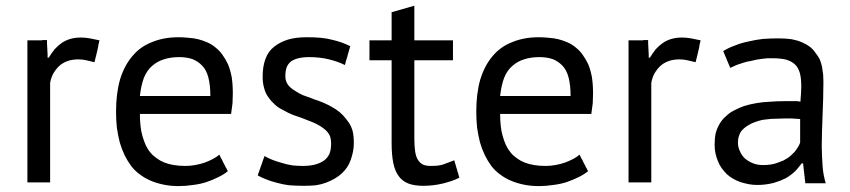

<svg xmlns="http://www.w3.org/2000/svg" viewBox="-20 -627 2923 660"><path d="M322.3 -488.3Q304.7 -492.2 289.1 -495.1Q272.5 -498 258.8 -498Q238.3 -498 221.7 -493.2Q205.1 -488.3 192.4 -479.5Q179.7 -470.7 168 -458Q157.2 -444.3 147.5 -428.7Q146.5 -428.7 143.6 -428.7Q143.6 -432.6 143.6 -439.5Q143.6 -447.3 142.6 -459Q141.6 -469.7 141.6 -477.5Q141.6 -485.4 141.6 -489.3Q140.6 -489.3 139.6 -489.3Q139.6 -489.3 138.7 -489.3Q138.7 -489.3 137.7 -489.3Q137.7 -489.3 136.7 -489.3Q136.7 -489.3 135.7 -489.3Q135.7 -489.3 134.8 -489.3Q134.8 -489.3 133.8 -489.3Q133.8 -489.3 131.8 -489.3Q131.8 -489.3 130.9 -489.3Q130.9 -489.3 129.9 -489.3Q129.9 -489.3 128.9 -489.3Q128.9 -489.3 127.9 -489.3Q127.9 -489.3 127 -489.3Q127 -489.3 126 -489.3Q126 -489.3 125 -489.3Q125 -489.3 124 -488.3Q123 -488.3 122.1 -488.3Q122.1 -488.3 121.1 -488.3Q121.1 -488.3 120.1 -488.3Q120.1 -488.3 119.1 -488.3Q119.1 -488.3 118.2 -488.3Q118.2 -488.3 117.2 -488.3Q117.2 -488.3 116.2 -488.3Q115.2 -488.3 114.3 -488.3Q114.3 -488.3 113.3 -488.3Q113.3 -488.3 112.3 -488.3Q112.3 -488.3 111.3 -488.3Q111.3 -488.3 110.4 -488.3Q110.4 -488.3 109.4 -488.3Q109.4 -488.3 108.4 -488.3Q107.4 -488.3 106.4 -488.3Q106.4 -488.3 105.5 -488.3Q105.5 -488.3 104.5 -488.3Q104.5 -488.3 103.5 -488.3Q103.5 -488.3 102.5 -488.3Q102.5 -488.3 101.6 -488.3Q101.6 -488.3 100.6 -488.3Q100.6 -488.3 99.6 -488.3Q99.6 -488.3 98.6 -488.3Q98.6 -488.3 97.7 -488.3Q97.7 -488.3 96.7 -488.3Q96.7 -488.3 95.7 -488.3Q95.7 -488.3 94.7 -488.3Q94.7 -488.3 93.8 -488.3Q93.8 -488.3 92.8 -488.3Q92.8 -488.3 91.8 -488.3Q91.8 -488.3 89.8 -488.3Q89.8 -488.3 88.9 -488.3Q88.9 -488.3 87.9 -488.3Q87.9 -488.3 86.9 -488.3Q86.9 -488.3 85.9 -488.3Q85.9 -488.3 85 -488.3Q85 -488.3 85 -488.3Q85 -488.3 84 -488.3Q84 -488.3 83 -488.3Q83 -488.3 82 -488.3Q81.1 -488.3 80.1 -488.3Q80.1 -488.3 79.1 -488.3Q79.1 -488.3 78.1 -488.3Q78.1 -488.3 78.1 -488.3Q78.1 -488.3 76.2 -488.3Q76.2 -488.3 75.2 -488.3Q75.2 -488.3 74.2 -488.3Q74.2 -366.2 74.2 0Q93.8 0 152.3 0Q152.3 -85.9 152.3 -341.8Q155.3 -359.4 163.1 -374Q170.9 -387.7 182.6 -399.4Q195.3 -411.1 211.9 -417Q228.5 -422.9 249 -422.9Q262.7 -422.9 276.4 -419.9Q290 -417 304.7 -413.1Q308.6 -427.7 311.5 -440.4Q314.5 -454.1 317.4 -465.8Q317.4 -466.8 317.4 -467.8Q317.4 -467.8 317.4 -468.8Q317.4 -468.8 317.4 -469.7Q317.4 -469.7 318.4 -470.7Q318.4 -470.7 318.4 -471.7Q318.4 -471.7 318.4 -472.7Q318.4 -472.7 318.4 -473.6Q318.4 -473.6 318.4 -474.6Q318.4 -474.6 319.3 -475.6Q319.3 -475.6 319.3 -476.6Q319.3 -476.6 319.3 -477.5Q319.3 -477.5 319.3 -478.5Q319.3 -478.5 320.3 -479.5Q320.3 -479.5 320.3 -480.5Q320.3 -480.5 320.3 -481.4Q320.3 -481.4 320.3 -483.4Q320.3 -483.4 321.3 -484.4Q321.3 -484.4 321.3 -485.4Q321.3 -485.4 321.3 -486.3Q321.3 -486.3 322.3 -488.3Z M734.4 -95.7Q725.6 -87.9 712.9 -81.1Q700.2 -74.2 684.6 -68.4Q668 -62.5 650.4 -59.6Q633.8 -56.6 617.2 -56.6Q595.7 -56.6 578.1 -59.6Q559.6 -62.5 544.9 -68.4Q530.3 -74.2 518.6 -83Q505.9 -91.8 497.1 -102.5Q487.3 -114.3 480.5 -128.9Q474.6 -142.6 469.7 -159.2Q464.8 -175.8 462.9 -195.3Q460.9 -213.9 460.9 -235.4Q565.4 -235.4 774.4 -235.4Q777.3 -254.9 779.3 -272.5Q780.3 -290 780.3 -306.6Q780.3 -336.9 776.4 -362.3Q771.5 -387.7 763.7 -406.2Q754.9 -424.8 744.1 -439.5Q734.4 -453.1 720.7 -463.9Q708 -474.6 692.4 -481.4Q676.8 -488.3 661.1 -492.2Q644.5 -496.1 627.9 -497.1Q610.4 -499 593.8 -499Q543 -499 502.9 -482.4Q461.9 -466.8 434.6 -433.6Q407.2 -401.4 392.6 -353.5Q378.9 -305.7 378.9 -243.2Q378.9 -213.9 381.8 -187.5Q385.7 -161.1 391.6 -137.7Q398.4 -114.3 408.2 -93.8Q418 -74.2 430.7 -56.6Q443.4 -40 460.9 -27.3Q477.5 -14.6 498 -5.9Q518.6 2.9 543 7.8Q566.4 12.7 594.7 12.7Q619.1 12.7 643.6 8.8Q668 5.9 689.5 -1Q711.9 -8.8 729.5 -17.6Q748 -26.4 762.7 -38.1Q762.7 -39.1 762.7 -40Q762.7 -40 761.7 -41Q761.7 -41 761.7 -42Q761.7 -42 760.7 -43Q760.7 -43.9 759.8 -44.9Q759.8 -44.9 759.8 -45.9Q759.8 -45.9 758.8 -46.9Q758.8 -46.9 758.8 -47.9Q758.8 -47.9 757.8 -48.8Q757.8 -48.8 757.8 -49.8Q757.8 -49.8 756.8 -49.8Q756.8 -49.8 756.8 -50.8Q756.8 -50.8 755.9 -51.8Q755.9 -51.8 754.9 -53.7Q754.9 -53.7 754.9 -54.7Q754.9 -54.7 754.9 -55.7Q754.9 -55.7 753.9 -55.7Q753.9 -55.7 753.9 -56.6Q753.9 -56.6 752.9 -57.6Q752.9 -57.6 752.9 -58.6Q752.9 -58.6 752.9 -59.6Q752.9 -59.6 752 -59.6Q752 -59.6 751 -61.5Q751 -61.5 751 -62.5Q751 -62.5 751 -62.5Q751 -62.5 750 -63.5Q750 -63.5 750 -64.5Q750 -64.5 749 -65.4Q749 -65.4 749 -65.4Q749 -66.4 748 -67.4Q748 -67.4 748 -67.4Q748 -67.4 747.1 -69.3Q747.1 -69.3 747.1 -69.3Q747.1 -69.3 746.1 -71.3Q746.1 -71.3 746.1 -71.3Q746.1 -71.3 746.1 -72.3Q746.1 -72.3 745.1 -73.2Q745.1 -73.2 745.1 -73.2Q745.1 -73.2 745.1 -74.2Q745.1 -74.2 744.1 -75.2Q744.1 -75.2 744.1 -76.2Q744.1 -76.2 744.1 -76.2Q744.1 -77.1 743.2 -78.1Q743.2 -78.1 742.2 -79.1Q742.2 -80.1 741.2 -81.1Q741.2 -81.1 740.2 -82Q740.2 -82 740.2 -83Q740.2 -83 739.3 -84Q739.3 -84 739.3 -85Q739.3 -85 738.3 -85.9Q738.3 -85.9 738.3 -86.9Q738.3 -86.9 737.3 -87.9Q737.3 -87.9 737.3 -88.9Q737.3 -89.8 736.3 -90.8Q736.3 -90.8 735.4 -91.8Q735.4 -91.8 735.4 -92.8Q735.4 -92.8 734.4 -93.8Q734.4 -93.8 734.4 -95.7ZM674.8 -401.4Q689.5 -386.7 696.3 -360.4Q703.1 -334 703.1 -296.9Q622.1 -296.9 460.9 -296.9Q464.8 -333 474.6 -359.4Q485.4 -385.7 502.9 -400.4Q520.5 -416 543 -422.9Q566.4 -430.7 595.7 -430.7Q621.1 -430.7 641.6 -423.8Q661.1 -416 674.8 -401.4Z M1090.8 -73.2Q1077.1 -64.5 1059.6 -60.5Q1042 -56.6 1020.5 -56.6Q1002 -56.6 984.4 -58.6Q965.8 -61.5 947.3 -67.4Q929.7 -72.3 915 -78.1Q900.4 -84 888.7 -90.8Q888.7 -89.8 888.7 -88.9Q888.7 -88.9 888.7 -87.9Q888.7 -87.9 887.7 -86.9Q887.7 -86.9 887.7 -85.9Q887.7 -85.9 887.7 -85Q887.7 -85 886.7 -84Q886.7 -84 886.7 -83Q886.7 -83 886.7 -82Q886.7 -82 885.7 -81.1Q885.7 -81.1 885.7 -81.1Q885.7 -81.1 885.7 -80.1Q885.7 -80.1 884.8 -79.1Q884.8 -79.1 884.8 -78.1Q884.8 -78.1 883.8 -76.2Q883.8 -76.2 883.8 -75.2Q883.8 -75.2 883.8 -74.2Q883.8 -74.2 882.8 -73.2Q882.8 -73.2 882.8 -73.2Q882.8 -73.2 882.8 -72.3Q882.8 -71.3 881.8 -70.3Q881.8 -70.3 881.8 -69.3Q881.8 -69.3 881.8 -68.4Q881.8 -68.4 880.9 -68.4Q880.9 -68.4 880.9 -67.4Q880.9 -66.4 880.9 -65.4Q880.9 -65.4 879.9 -64.5Q879.9 -64.5 879.9 -64.5Q879.9 -63.5 879.9 -62.5Q879.9 -62.5 878.9 -61.5Q878.9 -61.5 878.9 -61.5Q878.9 -60.5 877.9 -59.6Q877.9 -59.6 877.9 -59.6Q877.9 -58.6 877.9 -57.6Q877.9 -57.6 877 -56.6Q877 -56.6 877 -55.7Q877 -55.7 877 -54.7Q877 -54.7 876 -53.7Q876 -53.7 876 -53.7Q876 -52.7 876 -51.8Q876 -51.8 875 -51.8Q875 -51.8 875 -50.8Q875 -50.8 875 -49.8Q875 -49.8 875 -48.8Q875 -48.8 874 -48.8Q874 -48.8 874 -47.9Q874 -47.9 874 -46.9Q874 -46.9 874 -45.9Q874 -45.9 873 -44.9Q873 -44.9 873 -43.9Q873 -43.9 872.1 -43Q872.1 -43 872.1 -42Q872.1 -42 872.1 -41Q872.1 -41 871.1 -40Q871.1 -40 871.1 -40Q871.1 -40 871.1 -39.1Q871.1 -39.1 871.1 -38.1Q871.1 -38.1 870.1 -37.1Q870.1 -37.1 870.1 -36.1Q870.1 -36.1 870.1 -35.2Q870.1 -35.2 869.1 -34.2Q869.1 -34.2 869.1 -34.2Q869.1 -34.2 869.1 -32.2Q869.1 -32.2 868.2 -31.2Q868.2 -31.2 868.2 -31.2Q868.2 -31.2 867.2 -29.3Q867.2 -29.3 867.2 -28.3Q867.2 -28.3 867.2 -27.3Q867.2 -27.3 867.2 -26.4Q867.2 -26.4 866.2 -25.4Q866.2 -25.4 866.2 -24.4Q866.2 -24.4 865.2 -24.4Q878.9 -16.6 894.5 -10.7Q911.1 -3.9 930.7 1Q950.2 6.8 973.6 9.8Q997.1 11.7 1025.4 11.7Q1046.9 11.7 1066.4 9.8Q1085 6.8 1100.6 1Q1116.2 -4.9 1129.9 -12.7Q1143.6 -20.5 1154.3 -30.3Q1165 -40 1172.9 -51.8Q1180.7 -63.5 1185.5 -77.1Q1190.4 -90.8 1193.4 -105.5Q1196.3 -119.1 1196.3 -135.7Q1196.3 -158.2 1192.4 -175.8Q1187.5 -193.4 1178.7 -206.1Q1169.9 -218.8 1159.2 -230.5Q1148.4 -242.2 1134.8 -251Q1121.1 -259.8 1107.4 -266.6Q1093.8 -273.4 1078.1 -279.3Q1062.5 -284.2 1048.8 -290Q1035.2 -294.9 1021.5 -299.8Q1007.8 -305.7 998 -312.5Q987.3 -318.4 978.5 -326.2Q969.7 -334 965.8 -342.8Q960.9 -352.5 960.9 -365.2Q960.9 -383.8 965.8 -396.5Q970.7 -408.2 980.5 -416Q990.2 -422.9 1005.9 -426.8Q1021.5 -430.7 1043.9 -430.7Q1061.5 -430.7 1078.1 -428.7Q1095.7 -426.8 1111.3 -422.9Q1127 -418.9 1140.6 -414.1Q1154.3 -409.2 1166 -403.3Q1166 -404.3 1166 -405.3Q1166 -405.3 1166 -406.2Q1166 -406.2 1167 -407.2Q1167 -407.2 1167 -408.2Q1167 -408.2 1167 -409.2Q1167 -410.2 1168 -411.1Q1168 -411.1 1168 -412.1Q1168 -412.1 1168 -413.1Q1168 -413.1 1168 -414.1Q1168 -414.1 1168.9 -415Q1168.9 -415 1168.9 -416Q1168.9 -416 1168.9 -416Q1168.9 -416 1168.9 -417Q1168.9 -417 1169.9 -418Q1169.9 -418 1169.9 -418.9Q1169.9 -418.9 1169.9 -419.9Q1169.9 -419.9 1169.9 -420.9Q1169.9 -420.9 1170.9 -421.9Q1170.9 -421.9 1170.9 -422.9Q1170.9 -422.9 1170.9 -422.9Q1170.9 -423.8 1171.9 -424.8Q1171.9 -424.8 1171.9 -425.8Q1171.9 -425.8 1171.9 -426.8Q1171.9 -426.8 1171.9 -426.8Q1171.9 -426.8 1172.9 -428.7Q1172.9 -428.7 1172.9 -429.7Q1172.9 -429.7 1172.9 -429.7Q1172.9 -429.7 1173.8 -431.6Q1173.8 -431.6 1173.8 -432.6Q1173.8 -432.6 1173.8 -432.6Q1173.8 -433.6 1174.8 -434.6Q1174.8 -434.6 1174.8 -435.5Q1174.8 -435.5 1174.8 -435.5Q1174.8 -435.5 1174.8 -436.5Q1174.8 -436.5 1174.8 -437.5Q1174.8 -437.5 1175.8 -438.5Q1175.8 -438.5 1175.8 -439.5Q1175.8 -439.5 1175.8 -440.4Q1175.8 -440.4 1175.8 -440.4Q1175.8 -441.4 1176.8 -442.4Q1176.8 -442.4 1176.8 -442.4Q1176.8 -442.4 1176.8 -443.4Q1176.8 -443.4 1176.8 -444.3Q1176.8 -444.3 1177.7 -445.3Q1177.7 -445.3 1177.7 -445.3Q1177.7 -445.3 1177.7 -446.3Q1177.7 -446.3 1177.7 -447.3Q1177.7 -447.3 1178.7 -448.2Q1178.7 -448.2 1178.7 -449.2Q1178.7 -449.2 1178.7 -449.2Q1178.7 -450.2 1178.7 -451.2Q1178.7 -451.2 1179.7 -452.1Q1179.7 -452.1 1179.7 -452.1Q1179.7 -452.1 1179.7 -454.1Q1179.7 -454.1 1180.7 -455.1Q1180.7 -455.1 1180.7 -456.1Q1180.7 -456.1 1180.7 -456.1Q1180.7 -456.1 1180.7 -457Q1180.7 -457 1180.7 -458Q1180.7 -458 1181.6 -458Q1181.6 -458 1181.6 -459Q1181.6 -459 1181.6 -460Q1181.6 -460 1181.6 -460.9Q1181.6 -460.9 1181.6 -460.9Q1181.6 -460.9 1182.6 -461.9Q1182.6 -461.9 1182.6 -462.9Q1182.6 -462.9 1182.6 -463.9Q1182.6 -463.9 1182.6 -464.8Q1182.6 -464.8 1183.6 -465.8Q1183.6 -465.8 1183.6 -466.8Q1183.6 -466.8 1183.6 -467.8Q1183.6 -467.8 1184.6 -467.8Q1171.9 -474.6 1155.3 -480.5Q1139.6 -486.3 1122.1 -490.2Q1104.5 -495.1 1082 -497.1Q1060.5 -499 1034.2 -499Q998 -499 970.7 -491.2Q942.4 -482.4 922.9 -466.8Q902.3 -451.2 892.6 -424.8Q882.8 -398.4 882.8 -363.3Q882.8 -341.8 887.7 -325.2Q891.6 -308.6 900.4 -295.9Q909.2 -282.2 919.9 -272.5Q929.7 -261.7 943.4 -253.9Q957 -246.1 970.7 -239.3Q984.4 -232.4 1000 -227.5Q1015.6 -222.7 1029.3 -216.8Q1043 -211.9 1056.6 -206.1Q1070.3 -200.2 1081.1 -193.4Q1091.8 -186.5 1100.6 -178.7Q1109.4 -169.9 1114.3 -159.2Q1118.2 -147.5 1118.2 -132.8Q1118.2 -110.4 1111.3 -95.7Q1103.5 -81.1 1090.8 -73.2Z M1250 -419.9Q1269.5 -419.9 1326.2 -419.9Q1326.2 -348.6 1326.2 -134.8Q1326.2 -94.7 1332 -66.4Q1337.9 -38.1 1350.6 -21.5Q1362.3 -4.9 1383.8 3.9Q1404.3 11.7 1434.6 11.7Q1452.1 11.7 1468.8 9.8Q1485.4 7.8 1502 3.9Q1517.6 0 1532.2 -4.9Q1546.9 -9.8 1559.6 -16.6Q1559.6 -16.6 1558.6 -17.6Q1558.6 -17.6 1558.6 -18.6Q1558.6 -18.6 1557.6 -19.5Q1557.6 -19.5 1557.6 -20.5Q1557.6 -20.5 1557.6 -21.5Q1557.6 -21.5 1556.6 -22.5Q1556.6 -22.5 1556.6 -23.4Q1556.6 -23.4 1556.6 -24.4Q1556.6 -24.4 1556.6 -25.4Q1556.6 -25.4 1555.7 -27.3Q1555.7 -27.3 1555.7 -28.3Q1555.7 -28.3 1555.7 -29.3Q1555.7 -29.3 1554.7 -30.3Q1554.7 -30.3 1554.7 -30.3Q1554.7 -30.3 1554.7 -31.2Q1554.7 -31.2 1554.7 -32.2Q1554.7 -33.2 1553.7 -34.2Q1553.7 -34.2 1553.7 -35.2Q1553.7 -35.2 1553.7 -35.2Q1553.7 -35.2 1552.7 -36.1Q1552.7 -36.1 1552.7 -37.1Q1552.7 -37.1 1552.7 -38.1Q1552.7 -38.1 1552.7 -39.1Q1552.7 -39.1 1551.8 -39.1Q1551.8 -39.1 1551.8 -41Q1551.8 -41 1551.8 -42Q1551.8 -42 1551.8 -42Q1551.8 -43 1550.8 -43.9Q1550.8 -43.9 1550.8 -44.9Q1550.8 -44.9 1550.8 -45.9Q1550.8 -45.9 1549.8 -46.9Q1549.8 -46.9 1549.8 -46.9Q1549.8 -46.9 1549.8 -47.9Q1549.8 -47.9 1549.8 -48.8Q1549.8 -48.8 1548.8 -49.8Q1548.8 -49.8 1548.8 -50.8Q1548.8 -50.8 1548.8 -51.8Q1548.8 -51.8 1547.9 -52.7Q1547.9 -52.7 1547.9 -53.7Q1547.9 -53.7 1547.9 -53.7Q1547.9 -53.7 1547.9 -54.7Q1547.9 -54.7 1547.9 -55.7Q1547.9 -55.7 1546.9 -56.6Q1546.9 -56.6 1546.9 -57.6Q1546.9 -57.6 1546.9 -58.6Q1546.9 -58.6 1546.9 -59.6Q1546.9 -59.6 1545.9 -60.5Q1545.9 -60.5 1545.9 -61.5Q1545.9 -61.5 1545.9 -62.5Q1545.9 -62.5 1544.9 -63.5Q1544.9 -63.5 1544.9 -63.5Q1544.9 -64.5 1544.9 -65.4Q1544.9 -65.4 1543.9 -65.4Q1543.9 -66.4 1543.9 -67.4Q1543.9 -67.4 1543.9 -68.4Q1543.9 -68.4 1543.9 -68.4Q1543.9 -68.4 1543 -69.3Q1543 -69.3 1543 -70.3Q1543 -70.3 1543 -71.3Q1543 -71.3 1543 -72.3Q1543 -72.3 1542 -73.2Q1542 -73.2 1542 -74.2Q1542 -74.2 1542 -75.2Q1542 -75.2 1542 -76.2Q1531.2 -72.3 1521.5 -68.4Q1511.7 -64.5 1502.9 -61.5Q1494.1 -58.6 1483.4 -57.6Q1472.7 -56.6 1460 -56.6Q1444.3 -56.6 1433.6 -61.5Q1422.9 -67.4 1417 -77.1Q1410.2 -86.9 1407.2 -105.5Q1404.3 -124 1404.3 -149.4Q1404.3 -239.3 1404.3 -419.9Q1437.5 -419.9 1537.1 -419.9Q1537.1 -437.5 1537.1 -488.3Q1503.9 -488.3 1404.3 -488.3Q1404.3 -517.6 1404.3 -607.4Q1384.8 -601.6 1326.2 -585Q1326.2 -560.5 1326.2 -488.3Q1307.6 -488.3 1250 -488.3Q1250 -470.7 1250 -419.9Z M1972.7 -95.7Q1963.9 -87.9 1951.2 -81.1Q1938.5 -74.2 1922.9 -68.4Q1906.2 -62.5 1888.7 -59.6Q1872.1 -56.6 1855.5 -56.6Q1834 -56.6 1816.4 -59.6Q1797.9 -62.5 1783.2 -68.4Q1768.6 -74.2 1756.8 -83Q1744.1 -91.8 1735.4 -102.5Q1725.6 -114.3 1718.8 -128.9Q1712.9 -142.6 1708 -159.2Q1703.1 -175.8 1701.2 -195.3Q1699.2 -213.9 1699.2 -235.4Q1803.7 -235.4 2012.7 -235.4Q2015.6 -254.9 2017.6 -272.5Q2018.6 -290 2018.6 -306.6Q2018.6 -336.9 2014.6 -362.3Q2009.8 -387.7 2002 -406.2Q1993.2 -424.8 1982.4 -439.5Q1972.7 -453.1 1959 -463.9Q1946.3 -474.6 1930.7 -481.4Q1915 -488.3 1899.4 -492.2Q1882.8 -496.1 1866.2 -497.1Q1848.6 -499 1832 -499Q1781.2 -499 1741.2 -482.4Q1700.2 -466.8 1672.9 -433.6Q1645.5 -401.4 1630.9 -353.5Q1617.2 -305.7 1617.2 -243.2Q1617.2 -213.9 1620.1 -187.5Q1624 -161.1 1629.9 -137.7Q1636.7 -114.3 1646.5 -93.8Q1656.2 -74.2 1668.9 -56.6Q1681.6 -40 1699.2 -27.3Q1715.8 -14.6 1736.3 -5.9Q1756.8 2.9 1781.2 7.8Q1804.7 12.7 1833 12.7Q1857.4 12.7 1881.8 8.8Q1906.2 5.9 1927.7 -1Q1950.2 -8.8 1967.8 -17.6Q1986.3 -26.4 2001 -38.1Q2001 -39.1 2001 -40Q2001 -40 2000 -41Q2000 -41 2000 -42Q2000 -42 1999 -43Q1999 -43.9 1998 -44.9Q1998 -44.9 1998 -45.9Q1998 -45.9 1997.1 -46.9Q1997.1 -46.9 1997.1 -47.9Q1997.1 -47.9 1996.1 -48.8Q1996.1 -48.8 1996.1 -49.8Q1996.1 -49.8 1995.1 -49.8Q1995.1 -49.8 1995.1 -50.8Q1995.1 -50.8 1994.1 -51.8Q1994.1 -51.8 1993.2 -53.7Q1993.2 -53.7 1993.2 -54.7Q1993.2 -54.7 1993.2 -55.7Q1993.2 -55.7 1992.2 -55.7Q1992.2 -55.7 1992.2 -56.6Q1992.2 -56.6 1991.2 -57.6Q1991.2 -57.6 1991.2 -58.6Q1991.2 -58.6 1991.2 -59.6Q1991.2 -59.6 1990.2 -59.6Q1990.2 -59.6 1989.3 -61.5Q1989.3 -61.5 1989.3 -62.5Q1989.3 -62.5 1989.3 -62.5Q1989.3 -62.5 1988.3 -63.5Q1988.3 -63.5 1988.3 -64.5Q1988.3 -64.5 1987.3 -65.4Q1987.3 -65.4 1987.3 -65.4Q1987.3 -66.4 1986.3 -67.4Q1986.3 -67.4 1986.3 -67.4Q1986.3 -67.4 1985.4 -69.3Q1985.4 -69.3 1985.4 -69.3Q1985.4 -69.3 1984.4 -71.3Q1984.4 -71.3 1984.4 -71.3Q1984.4 -71.3 1984.4 -72.3Q1984.4 -72.3 1983.4 -73.2Q1983.4 -73.2 1983.4 -73.2Q1983.4 -73.2 1983.4 -74.2Q1983.4 -74.2 1982.4 -75.2Q1982.4 -75.2 1982.4 -76.2Q1982.4 -76.2 1982.4 -76.2Q1982.4 -77.1 1981.4 -78.1Q1981.4 -78.1 1980.5 -79.1Q1980.5 -80.1 1979.5 -81.1Q1979.5 -81.1 1978.5 -82Q1978.5 -82 1978.5 -83Q1978.5 -83 1977.5 -84Q1977.5 -84 1977.5 -85Q1977.5 -85 1976.6 -85.9Q1976.6 -85.9 1976.6 -86.9Q1976.6 -86.9 1975.6 -87.9Q1975.6 -87.9 1975.6 -88.9Q1975.6 -89.8 1974.6 -90.8Q1974.6 -90.8 1973.6 -91.8Q1973.6 -91.8 1973.6 -92.8Q1973.6 -92.8 1972.7 -93.8Q1972.7 -93.8 1972.7 -95.7ZM1913.1 -401.4Q1927.7 -386.7 1934.6 -360.4Q1941.4 -334 1941.4 -296.9Q1860.4 -296.9 1699.2 -296.9Q1703.1 -333 1712.9 -359.4Q1723.6 -385.7 1741.2 -400.4Q1758.8 -416 1781.2 -422.9Q1804.7 -430.7 1834 -430.7Q1859.4 -430.7 1879.9 -423.8Q1899.4 -416 1913.1 -401.4Z M2388.7 -488.3Q2371.1 -492.2 2355.5 -495.1Q2338.9 -498 2325.2 -498Q2304.7 -498 2288.1 -493.2Q2271.5 -488.3 2258.8 -479.5Q2246.1 -470.7 2234.4 -458Q2223.6 -444.3 2213.9 -428.7Q2212.9 -428.7 2210 -428.7Q2210 -432.6 2210 -439.5Q2210 -447.3 2209 -459Q2208 -469.7 2208 -477.5Q2208 -485.4 2208 -489.3Q2207 -489.3 2206.1 -489.3Q2206.1 -489.3 2205.1 -489.3Q2205.1 -489.3 2204.1 -489.3Q2204.1 -489.3 2203.1 -489.3Q2203.1 -489.3 2202.1 -489.3Q2202.1 -489.3 2201.2 -489.3Q2201.2 -489.3 2200.2 -489.3Q2200.2 -489.3 2198.2 -489.3Q2198.2 -489.3 2197.3 -489.3Q2197.3 -489.3 2196.3 -489.3Q2196.3 -489.3 2195.3 -489.3Q2195.3 -489.3 2194.3 -489.3Q2194.3 -489.3 2193.4 -489.3Q2193.4 -489.3 2192.4 -489.3Q2192.4 -489.3 2191.4 -489.3Q2191.4 -489.3 2190.4 -488.3Q2189.5 -488.3 2188.5 -488.3Q2188.5 -488.3 2187.5 -488.3Q2187.5 -488.3 2186.5 -488.3Q2186.5 -488.3 2185.5 -488.3Q2185.5 -488.3 2184.6 -488.3Q2184.6 -488.3 2183.6 -488.3Q2183.6 -488.3 2182.6 -488.3Q2181.6 -488.3 2180.7 -488.3Q2180.7 -488.3 2179.7 -488.3Q2179.7 -488.3 2178.7 -488.3Q2178.7 -488.3 2177.7 -488.3Q2177.7 -488.3 2176.8 -488.3Q2176.8 -488.3 2175.8 -488.3Q2175.8 -488.3 2174.8 -488.3Q2173.8 -488.3 2172.9 -488.3Q2172.9 -488.3 2171.9 -488.3Q2171.9 -488.3 2170.9 -488.3Q2170.9 -488.3 2169.9 -488.3Q2169.9 -488.3 2168.9 -488.3Q2168.9 -488.3 2168 -488.3Q2168 -488.3 2167 -488.3Q2167 -488.3 2166 -488.3Q2166 -488.3 2165 -488.3Q2165 -488.3 2164.1 -488.3Q2164.1 -488.3 2163.1 -488.3Q2163.1 -488.3 2162.1 -488.3Q2162.1 -488.3 2161.1 -488.3Q2161.1 -488.3 2160.2 -488.3Q2160.2 -488.3 2159.2 -488.3Q2159.2 -488.3 2158.2 -488.3Q2158.2 -488.3 2156.2 -488.3Q2156.2 -488.3 2155.3 -488.3Q2155.3 -488.3 2154.3 -488.3Q2154.3 -488.3 2153.3 -488.3Q2153.3 -488.3 2152.3 -488.3Q2152.3 -488.3 2151.4 -488.3Q2151.4 -488.3 2151.4 -488.3Q2151.4 -488.3 2150.4 -488.3Q2150.4 -488.3 2149.4 -488.3Q2149.4 -488.3 2148.4 -488.3Q2147.5 -488.3 2146.5 -488.3Q2146.5 -488.3 2145.5 -488.3Q2145.5 -488.3 2144.5 -488.3Q2144.5 -488.3 2144.5 -488.3Q2144.5 -488.3 2142.6 -488.3Q2142.6 -488.3 2141.6 -488.3Q2141.6 -488.3 2140.6 -488.3Q2140.6 -366.2 2140.6 0Q2160.2 0 2218.8 0Q2218.8 -85.9 2218.8 -341.8Q2221.7 -359.4 2229.5 -374Q2237.3 -387.7 2249 -399.4Q2261.7 -411.1 2278.3 -417Q2294.9 -422.9 2315.4 -422.9Q2329.1 -422.9 2342.8 -419.9Q2356.4 -417 2371.1 -413.1Q2375 -427.7 2377.9 -440.4Q2380.9 -454.1 2383.8 -465.8Q2383.8 -466.8 2383.8 -467.8Q2383.8 -467.8 2383.8 -468.8Q2383.8 -468.8 2383.8 -469.7Q2383.8 -469.7 2384.8 -470.7Q2384.8 -470.7 2384.8 -471.7Q2384.8 -471.7 2384.8 -472.7Q2384.8 -472.7 2384.8 -473.6Q2384.8 -473.6 2384.8 -474.6Q2384.8 -474.6 2385.7 -475.6Q2385.7 -475.6 2385.7 -476.6Q2385.7 -476.6 2385.7 -477.5Q2385.7 -477.5 2385.7 -478.5Q2385.7 -478.5 2386.7 -479.5Q2386.7 -479.5 2386.7 -480.5Q2386.7 -480.5 2386.7 -481.4Q2386.7 -481.4 2386.7 -483.4Q2386.7 -483.4 2387.7 -484.4Q2387.7 -484.4 2387.7 -485.4Q2387.7 -485.4 2387.7 -486.3Q2387.7 -486.3 2388.7 -488.3Z M2490.2 -393.6Q2498 -397.5 2504.9 -400.4Q2512.7 -404.3 2522.5 -407.2Q2531.2 -410.2 2541 -413.1Q2549.8 -416 2559.6 -417Q2570.3 -419.9 2580.1 -421.9Q2589.8 -423.8 2599.6 -424.8Q2609.4 -425.8 2618.2 -426.8Q2627 -426.8 2634.8 -426.8Q2663.1 -426.8 2682.6 -421.9Q2702.1 -416 2712.9 -405.3Q2723.6 -395.5 2729.5 -376Q2734.4 -357.4 2734.4 -330.1Q2734.4 -318.4 2733.4 -304.7Q2732.4 -292 2731.4 -277.3Q2724.6 -279.3 2718.8 -279.3Q2711.9 -279.3 2705.1 -279.3Q2696.3 -279.3 2677.7 -279.3Q2651.4 -279.3 2627 -277.3Q2601.6 -276.4 2580.1 -272.5Q2557.6 -268.6 2538.1 -262.7Q2519.5 -255.9 2502.9 -247.1Q2487.3 -239.3 2475.6 -227.5Q2462.9 -216.8 2454.1 -202.1Q2445.3 -187.5 2440.4 -169.9Q2436.5 -152.3 2436.5 -129.9Q2436.5 -113.3 2439.5 -99.6Q2442.4 -85.9 2448.2 -72.3Q2453.1 -59.6 2460.9 -48.8Q2468.8 -38.1 2478.5 -28.3Q2488.3 -19.5 2500 -12.7Q2511.7 -5.9 2525.4 -1Q2538.1 2.9 2552.7 5.9Q2567.4 8.8 2583 8.8Q2599.6 8.8 2613.3 6.8Q2627 4.9 2638.7 2Q2651.4 -2 2662.1 -5.9Q2672.9 -10.7 2681.6 -14.6Q2691.4 -20.5 2699.2 -26.4Q2707 -32.2 2713.9 -39.1Q2720.7 -45.9 2725.6 -52.7Q2731.4 -58.6 2735.4 -65.4Q2737.3 -65.4 2740.2 -65.4Q2740.2 -65.4 2740.2 -64.5Q2740.2 -64.5 2741.2 -63.5Q2741.2 -63.5 2741.2 -62.5Q2741.2 -62.5 2741.2 -61.5Q2741.2 -60.5 2741.2 -59.6Q2741.2 -59.6 2741.2 -58.6Q2741.2 -58.6 2741.2 -57.6Q2741.2 -57.6 2741.2 -56.6Q2741.2 -56.6 2741.2 -55.7Q2741.2 -55.7 2742.2 -54.7Q2742.2 -54.7 2742.2 -53.7Q2742.2 -53.7 2742.2 -52.7Q2742.2 -52.7 2742.2 -51.8Q2742.2 -51.8 2742.2 -50.8Q2742.2 -49.8 2742.2 -48.8Q2742.2 -48.8 2742.2 -47.9Q2742.2 -47.9 2742.2 -46.9Q2742.2 -46.9 2743.2 -45.9Q2743.2 -45.9 2743.2 -44.9Q2743.2 -44.9 2743.2 -43.9Q2743.2 -43.9 2743.2 -43Q2743.2 -43 2743.2 -41Q2743.2 -41 2743.2 -40Q2743.2 -40 2743.2 -39.1Q2743.2 -39.1 2743.2 -38.1Q2743.2 -38.1 2744.1 -37.1Q2744.1 -37.1 2744.1 -36.1Q2744.1 -36.1 2744.1 -35.2Q2744.1 -34.2 2744.1 -33.2Q2744.1 -33.2 2744.1 -32.2Q2744.1 -32.2 2744.1 -31.2Q2744.1 -31.2 2744.1 -30.3Q2744.1 -30.3 2745.1 -29.3Q2745.1 -29.3 2745.1 -28.3Q2745.1 -28.3 2745.1 -27.3Q2745.1 -27.3 2745.1 -26.4Q2745.1 -26.4 2745.1 -25.4Q2745.1 -25.4 2745.1 -24.4Q2745.1 -24.4 2745.1 -23.4Q2745.1 -23.4 2745.1 -22.5Q2745.1 -21.5 2746.1 -20.5Q2746.1 -20.5 2746.1 -19.5Q2746.1 -19.5 2746.1 -18.6Q2746.1 -18.6 2746.1 -17.6Q2746.1 -17.6 2746.1 -16.6Q2746.1 -16.6 2746.1 -15.6Q2746.1 -15.6 2746.1 -14.6Q2746.1 -14.6 2746.1 -13.7Q2746.1 -13.7 2746.1 -12.7Q2746.1 -12.7 2747.1 -11.7Q2747.1 -11.7 2747.1 -10.7Q2747.1 -10.7 2747.1 -9.8Q2747.1 -9.8 2747.1 -9.8Q2747.1 -9.8 2747.1 -8.8Q2747.1 -8.8 2747.1 -7.8Q2747.1 -7.8 2747.1 -6.8Q2747.1 -5.9 2747.1 -4.9Q2747.1 -4.9 2748 -3.9Q2748 -3.9 2748 -2.9Q2748 -2.9 2748 -2Q2748 -2 2748 -2Q2748 -2 2748 -1Q2748 -1 2748 0Q2748 0 2748 1Q2748 1 2748 2Q2748 2 2748 2Q2748 2 2748 2.9Q2749 2.9 2750 2.9Q2750 2.9 2751 2.9Q2751 2.9 2752 2.9Q2752 2.9 2752.9 2.9Q2752.9 2.9 2753.9 2.9Q2754.9 2.9 2755.9 2.9Q2755.9 2.9 2756.8 2.9Q2756.8 2.9 2757.8 2.9Q2757.8 2.9 2758.8 2.9Q2758.8 2.9 2759.8 2.9Q2759.8 2.9 2760.7 2.9Q2760.7 2.9 2761.7 2.9Q2761.7 2.9 2762.7 2.9Q2762.7 2.9 2763.7 2.9Q2763.7 2.9 2764.6 2.9Q2764.6 2.9 2765.6 2.9Q2765.6 2.9 2767.6 2.9Q2767.6 2.9 2768.6 2.9Q2768.6 2.9 2769.5 2.9Q2769.5 2.9 2770.5 2.9Q2770.5 2.9 2771.5 2.9Q2771.5 2.9 2772.5 2.9Q2772.5 2.9 2773.4 2.9Q2773.4 2.9 2774.4 2.9Q2775.4 2.9 2776.4 2.9Q2776.4 2.9 2777.3 2.9Q2777.3 2.9 2778.3 2.9Q2778.3 2.9 2779.3 2.9Q2779.3 2.9 2780.3 2.9Q2780.3 2.9 2781.2 2.9Q2781.2 2.9 2782.2 2.9Q2782.2 2.9 2783.2 2.9Q2783.2 2.9 2785.2 2.9Q2785.2 2.9 2786.1 2.9Q2786.1 2.9 2787.1 2.9Q2787.1 2.9 2788.1 2.9Q2788.1 2.9 2789.1 2.9Q2789.1 2.9 2790 2.9Q2790 2.9 2791 2.9Q2791 2.9 2792 2.9Q2793 2.9 2793.9 2.9Q2793.9 2.9 2794.9 2.9Q2794.9 2.9 2795.9 2.9Q2795.9 2.9 2796.9 2.9Q2796.9 2.9 2797.9 2.9Q2797.9 2.9 2798.8 2.9Q2798.8 2.9 2799.8 2.9Q2799.8 2.9 2800.8 2.9Q2800.8 2.9 2801.8 2.9Q2801.8 2.9 2803.7 2.9Q2803.7 2.9 2804.7 2.9Q2804.7 2.9 2805.7 2.9Q2805.7 2.9 2806.6 2.9Q2806.6 2.9 2807.6 2.9Q2807.6 2.9 2808.6 2.9Q2808.6 2.9 2809.6 2.9Q2809.6 2.9 2810.5 2.9Q2810.5 2.9 2811.5 2.9Q2811.5 2.9 2812.5 2.9Q2812.5 2.9 2813.5 2.9Q2813.5 2.9 2814.5 2.9Q2814.5 2.9 2815.4 2.9Q2815.4 2.9 2816.4 2.9Q2816.4 2.9 2817.4 2.9Q2817.4 2.9 2818.4 2.9Q2814.5 -10.7 2811.5 -25.4Q2808.6 -41 2807.6 -56.6Q2806.6 -72.3 2805.7 -89.8Q2804.7 -107.4 2804.7 -125Q2804.7 -149.4 2805.7 -176.8Q2806.6 -203.1 2807.6 -230.5Q2808.6 -257.8 2809.6 -287.1Q2810.5 -315.4 2810.5 -344.7Q2810.5 -358.4 2809.6 -371.1Q2807.6 -383.8 2805.7 -397.5Q2802.7 -411.1 2797.9 -422.9Q2792 -434.6 2783.2 -445.3Q2775.4 -457 2764.6 -465.8Q2752.9 -474.6 2737.3 -481.4Q2721.7 -488.3 2701.2 -492.2Q2680.7 -495.1 2655.3 -495.1Q2628.9 -495.1 2602.5 -493.2Q2577.1 -490.2 2552.7 -484.4Q2528.3 -479.5 2506.8 -470.7Q2484.4 -462.9 2465.8 -451.2Q2465.8 -451.2 2466.8 -450.2Q2466.8 -450.2 2466.8 -449.2Q2466.8 -449.2 2467.8 -448.2Q2467.8 -448.2 2467.8 -447.3Q2467.8 -447.3 2467.8 -446.3Q2467.8 -446.3 2468.8 -445.3Q2468.8 -445.3 2468.8 -444.3Q2468.8 -444.3 2469.7 -443.4Q2469.7 -443.4 2469.7 -442.4Q2469.7 -442.4 2469.7 -441.4Q2469.7 -441.4 2470.7 -440.4Q2470.7 -440.4 2470.7 -439.5Q2470.7 -439.5 2471.7 -439.5Q2471.7 -439.5 2471.7 -438.5Q2471.7 -438.5 2471.7 -437.5Q2471.7 -437.5 2472.7 -435.5Q2472.7 -435.5 2472.7 -434.6Q2472.7 -434.6 2473.6 -433.6Q2473.6 -433.6 2473.6 -433.6Q2473.6 -433.6 2474.6 -431.6Q2474.6 -431.6 2474.6 -430.7Q2474.6 -430.7 2474.6 -429.7Q2474.6 -429.7 2475.6 -429.7Q2475.6 -429.7 2475.6 -427.7Q2475.6 -427.7 2476.6 -426.8Q2476.6 -426.8 2476.6 -426.8Q2476.6 -425.8 2477.5 -424.8Q2477.5 -424.8 2477.5 -423.8Q2477.5 -423.8 2477.5 -422.9Q2477.5 -422.9 2478.5 -421.9Q2478.5 -421.9 2478.5 -421.9Q2478.5 -421.9 2478.5 -420.9Q2478.5 -420.9 2479.5 -419.9Q2479.5 -419.9 2479.5 -419.9Q2479.5 -419.9 2479.5 -418.9Q2479.5 -418.9 2479.5 -418Q2479.5 -418 2480.5 -417Q2480.5 -417 2480.5 -417Q2480.5 -417 2481.4 -415Q2481.4 -415 2481.4 -415Q2481.4 -415 2481.4 -414.1Q2481.4 -414.1 2481.4 -414.1Q2481.4 -414.1 2482.4 -412.1Q2482.4 -412.1 2482.4 -411.1Q2482.4 -411.1 2483.4 -410.2Q2483.4 -410.2 2483.4 -409.2Q2483.4 -409.2 2484.4 -408.2Q2484.4 -408.2 2484.4 -407.2Q2484.4 -407.2 2485.4 -406.2Q2485.4 -406.2 2485.4 -405.3Q2485.4 -405.3 2485.4 -404.3Q2485.4 -404.3 2486.3 -403.3Q2486.3 -403.3 2486.3 -402.3Q2486.3 -402.3 2487.3 -401.4Q2487.3 -401.4 2487.3 -400.4Q2487.3 -400.4 2488.3 -399.4Q2488.3 -399.4 2488.3 -397.5Q2488.3 -397.5 2489.3 -396.5Q2489.3 -396.5 2489.3 -395.5Q2489.3 -395.5 2490.2 -394.5Q2490.2 -394.5 2490.2 -393.6ZM2541 -82Q2529.3 -92.8 2523.4 -107.4Q2516.6 -121.1 2516.6 -137.7Q2516.6 -150.4 2520.5 -160.2Q2523.4 -170.9 2530.3 -178.7Q2537.1 -186.5 2545.9 -192.4Q2554.7 -198.2 2564.5 -203.1Q2576.2 -208 2588.9 -211.9Q2601.6 -215.8 2616.2 -216.8Q2630.9 -218.8 2645.5 -218.8Q2660.2 -219.7 2674.8 -219.7Q2681.6 -219.7 2689.5 -219.7Q2696.3 -219.7 2703.1 -219.7Q2710 -219.7 2716.8 -218.8Q2723.6 -218.8 2730.5 -217.8Q2730.5 -190.4 2730.5 -136.7Q2728.5 -130.9 2724.6 -124Q2720.7 -118.2 2715.8 -110.4Q2710.9 -103.5 2704.1 -97.7Q2697.3 -90.8 2689.5 -85Q2681.6 -80.1 2672.9 -75.2Q2663.1 -71.3 2652.3 -67.4Q2642.6 -63.5 2629.9 -61.5Q2617.2 -59.6 2603.5 -59.6Q2584 -59.6 2569.3 -65.4Q2553.7 -71.3 2541 -82Z"/></svg>

Font: Aptus Gothic JP
Style: Medium
Weight: 400
Designer: Fuminori Ogawa / Motoya
Version: Version 1